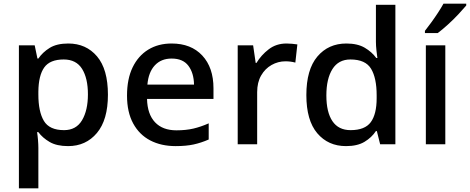

<svg xmlns="http://www.w3.org/2000/svg" viewBox="-20 -786 2560 1046"><path d="M352 -549Q449 -549 508.5 -479Q568 -409 568 -270Q568 -133 508 -61.5Q448 10 351 10Q289 10 250.5 -12.5Q212 -35 189 -66H182Q185 -48 187 -23.5Q189 1 189 20V240H83V-539H169L184 -467H189Q212 -501 250.5 -525Q289 -549 352 -549ZM327 -462Q252 -462 221 -418.5Q190 -375 189 -287V-271Q189 -178 219 -127.5Q249 -77 329 -77Q395 -77 427 -131Q459 -185 459 -272Q459 -360 427 -411Q395 -462 327 -462Z M915 -549Q1021 -549 1082 -483.5Q1143 -418 1143 -305V-247H781Q783 -164 824.5 -120Q866 -76 941 -76Q993 -76 1033.5 -85.5Q1074 -95 1117 -114V-26Q1076 -8 1035 1Q994 10 937 10Q858 10 798.5 -21Q739 -52 705.5 -113.5Q672 -175 672 -265Q672 -356 702.5 -419Q733 -482 787.5 -515.5Q842 -549 915 -549ZM915 -467Q858 -467 823.5 -430Q789 -393 783 -325H1037Q1036 -388 1006.5 -427.5Q977 -467 915 -467Z M1541 -549Q1555 -549 1571.5 -547.5Q1588 -546 1600 -544L1589 -445Q1563 -452 1535 -452Q1495 -452 1459.5 -432Q1424 -412 1402.5 -374.5Q1381 -337 1381 -284V0H1275V-539H1359L1373 -443H1377Q1403 -486 1444 -517.5Q1485 -549 1541 -549Z M1865 10Q1768 10 1708.5 -60Q1649 -130 1649 -268Q1649 -407 1709 -478Q1769 -549 1867 -549Q1928 -549 1967 -526Q2006 -503 2030 -470H2036Q2034 -483 2031 -510Q2028 -537 2028 -558V-760H2134V0H2051L2033 -72H2028Q2005 -37 1966 -13.5Q1927 10 1865 10ZM1890 -77Q1968 -77 2000 -120.5Q2032 -164 2032 -251V-267Q2032 -361 2001.5 -411.5Q1971 -462 1889 -462Q1824 -462 1791 -409.5Q1758 -357 1758 -266Q1758 -175 1791 -126Q1824 -77 1890 -77Z M2406 0H2300V-539H2406ZM2520 -756Q2505 -738 2478 -709Q2451 -680 2420 -652Q2389 -624 2365 -606H2295V-618Q2310 -637 2329 -663Q2348 -689 2366 -716.5Q2384 -744 2396 -766H2520Z"/></svg>

Font: Noto Sans Sinhala UI Medium
Style: Regular
Weight: 500
Designer: Jelle Bosma - Monotype Design Team
Foundry: Monotype Imaging Inc.
Version: Version 2.006; ttfautohint (v1.8.4.7-5d5b)